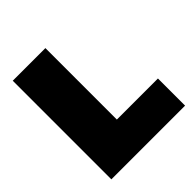

<svg xmlns="http://www.w3.org/2000/svg" viewBox="-191 -833 965 965"><g transform="rotate(-45 292.0 -350.5)"><path d="M574 0H50V-701H282V-193H574Z"/></g></svg>

Font: Argentum Novus Black
Style: Regular
Weight: 900
Designer: Julieta Ulanovsky (font) & Cristiano Sobral (main changes)
Foundry: Julieta Ulanovsky (font) & Cristiano Sobral (main changes)
Version: Version 3.00;November 27, 2020;FontCreator 13.0.0.2655 64-bi